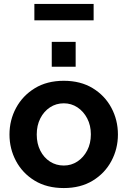

<svg xmlns="http://www.w3.org/2000/svg" viewBox="-20 -942 646 972"><path d="M303 10Q217 10 155.5 -27.5Q94 -65 61 -127Q28 -189 28 -261Q28 -334 61.5 -396Q95 -458 156.5 -495.5Q218 -533 303 -533Q388 -533 449.5 -495.5Q511 -458 544 -396Q577 -334 577 -261Q577 -189 544 -127Q511 -65 449.5 -27.5Q388 10 303 10ZM166 -261Q166 -215 184 -179.5Q202 -144 233 -124Q264 -104 303 -104Q341 -104 372 -124.5Q403 -145 421.5 -180.5Q440 -216 440 -262Q440 -307 421.5 -342.5Q403 -378 372 -398.5Q341 -419 303 -419Q264 -419 233 -398.5Q202 -378 184 -342.5Q166 -307 166 -261ZM242 -604V-730H363V-604ZM154 -839V-922H454V-839Z"/></svg>

Font: Raleway
Style: Bold
Weight: 700
Designer: Matt McInerney, Pablo Impallari, Rodrigo Fuenzalida
Foundry: Matt McInerney, Pablo Impallari, Rodrigo Fuenzalida
Version: Version 4.026